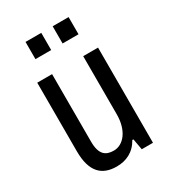

<svg xmlns="http://www.w3.org/2000/svg" viewBox="-181 -815 817 919"><g transform="rotate(-30 228.0 -355.5)"><path d="M196 -628V-723H109V-628ZM347 -628V-723H259V-628ZM396 0V-526H314V-205C314 -114 268 -61 216 -61C172 -61 142 -80 142 -153V-526H60V-147C60 -30 111 12 190 12C242 12 288 -9 317 -61H323L334 0Z"/></g></svg>

Font: Archivo Narrow
Style: Regular
Weight: 400
Designer: Hector Gatti
Foundry: Omnibus-Type
Version: Version 1.003;PS 001.003;hotconv 1.0.70;makeotf.lib2.5.58329